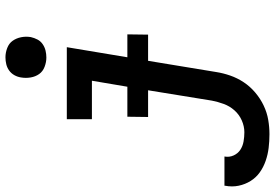

<svg xmlns="http://www.w3.org/2000/svg" viewBox="-236 -613 1008 704"><g transform="rotate(-90 268.0 -261.0)"><path d="M128 223Q102 223 77.5 220Q53 217 30 209Q7 201 -12 187.5Q-31 174 -43.5 154Q-56 134 -61 110Q-66 86 -61 60V58H46V59Q43 76 50 91.5Q57 107 70.5 116Q84 125 101 128Q118 131 135 131Q157 131 178.5 121.5Q200 112 215.5 94.5Q231 77 239 55Q247 33 251 12L289 -222H191L192 -298H302L324 -428H183V-520H447L410 -298H494L493 -222H397L356 27Q352 53 343 79Q334 105 318.5 128.5Q303 152 280.5 171Q258 190 232.5 202Q207 214 180.5 218.5Q154 223 128 223ZM409 -595Q392 -595 375 -601.5Q358 -608 348.5 -621.5Q339 -635 336 -652.5Q333 -670 336 -688Q338 -701 344.5 -712.5Q351 -724 361.5 -731.5Q372 -739 384.5 -742Q397 -745 410 -745Q427 -745 444 -738.5Q461 -732 470.5 -718.5Q480 -705 483.5 -687.5Q487 -670 484 -652Q481 -639 475 -627.5Q469 -616 458 -608.5Q447 -601 434.5 -598Q422 -595 409 -595Z"/></g></svg>

Font: Iosevka Semibold Extended
Style: Italic
Weight: 600
Width: 7
Italic angle: -9°
Monospace: yes
Designer: Belleve Invis
Foundry: Belleve Invis
Version: Version 32.5.0; ttfautohint (v1.8.4)